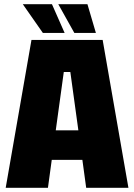

<svg xmlns="http://www.w3.org/2000/svg" viewBox="-20 -889 635 909"><path d="M7 0 129 -700H466L588 0H388L370 -132H225L207 0ZM244 -272H351L313 -548H282ZM394 -869 434 -733H332L256 -869ZM226 -869 286 -733H183L88 -869Z"/></svg>

Font: Tektur SemiCondensed ExtraBold
Style: Regular
Weight: 800
Width: 4
Designer: Adam Jagosz
Foundry: Adam Jagosz
Version: Version 1.005;gftools[0.9.30]